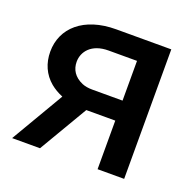

<svg xmlns="http://www.w3.org/2000/svg" viewBox="-99 -632 751 736"><g transform="rotate(20 276.0 -264.0)"><path d="M254.9 -528.3C123 -528.3 46.4 -458 46.4 -361.8C46.4 -314.9 64 -273.9 99.1 -244.6C113.3 -232.9 129.9 -223.1 148.9 -215.3L22.5 0H136.2L252.9 -198.2H371.1V0H479.5V-528.3ZM205.6 -287.1C170.4 -302.2 154.8 -328.6 154.8 -359.9C154.8 -400.9 185.5 -441.9 254.9 -441.9H371.1V-279.8H247.6C231.4 -279.8 217.3 -282.2 205.6 -287.1Z"/></g></svg>

Font: Bert Sans Medium
Style: Regular
Weight: 500
Designer: Christian Robertson (Google), Cristiano Sobral
Foundry: Google, Cristiano Sobral
Version: Version 3.101